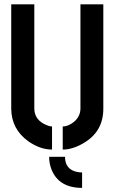

<svg xmlns="http://www.w3.org/2000/svg" viewBox="-20 -704 544 910"><path d="M369.1 186.5Q259.8 186.5 224.6 100.6Q212.9 71.3 212.9 39.1H288.1Q288.1 99.6 346.7 111.3Q358.4 113.3 369.1 113.3ZM33.2 -188.5V-683.6H142.6V-188.5Q143.6 -133.8 202.1 -110.4Q216.8 -104.5 226.6 -104.5V4.9Q170.9 4.9 114.3 -34.2Q34.2 -91.8 33.2 -188.5ZM277.3 4.9V-104.5Q302.7 -104.5 330.1 -126Q360.4 -151.4 361.3 -188.5V-683.6H469.7V-188.5Q469.7 -78.1 372.1 -23.4Q322.3 4.9 277.3 4.9Z"/></svg>

Font: Post No Bills Colombo
Style: Bold
Weight: 700
Designer: Kosala Senevirathne, Siva Puranthara, Lasantha Premarathna, Tharique Azeez
Foundry: Mooniak
Version: Version 1.220 ; ttfautohint (v1.6)